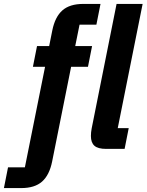

<svg xmlns="http://www.w3.org/2000/svg" viewBox="-98 -760 748 980"><path d="M168 65Q154 134 116.5 167Q79 200 10 200H-78L-57 94H29L132 -419H70L91 -525H153L169 -605Q183 -674 220.5 -707Q258 -740 327 -740H415L394 -634H308L286 -525H372L351 -419H265ZM444 0Q402 0 384 -16Q366 -32 366 -66Q366 -74 367 -85Q368 -96 370 -105L497 -740H630L503 -106H559L538 0Z"/></svg>

Font: IBM Plex Sans Cond
Style: Bold Italic
Weight: 700
Width: 3
Italic angle: -11°
Designer: Mike Abbink, Paul van der Laan, Pieter van Rosmalen
Foundry: Bold Monday
Version: Version 1.3